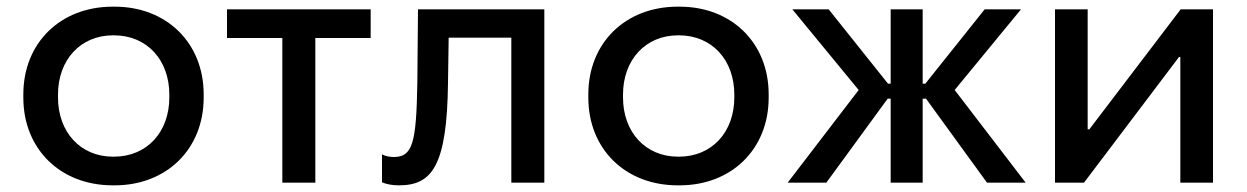

<svg xmlns="http://www.w3.org/2000/svg" viewBox="-20 -548 3741 576"><path d="M318 8H324C480 8 591 -101 591 -255V-265C591 -419 480 -528 324 -528H318C161 -528 50 -419 50 -265V-255C50 -101 161 8 318 8ZM319 -78C222 -78 154 -151 154 -256V-264C154 -369 222 -442 319 -442H322C420 -442 488 -369 488 -264V-256C488 -151 420 -78 322 -78Z M827 0H926V-434H1092V-520H661V-434H827Z M1177 8C1276 8 1321 -50 1324 -299L1326 -435H1514V0H1613V-520H1234L1232 -299C1229 -119 1218 -77 1161 -77C1151 -77 1137 -79 1126 -85V-1C1141 5 1157 8 1177 8Z M2013 8H2019C2175 8 2286 -101 2286 -255V-265C2286 -419 2175 -528 2019 -528H2013C1856 -528 1745 -419 1745 -265V-255C1745 -101 1856 8 2013 8ZM2014 -78C1917 -78 1849 -151 1849 -256V-264C1849 -369 1917 -442 2014 -442H2017C2115 -442 2183 -369 2183 -264V-256C2183 -151 2115 -78 2017 -78Z M2652 0H2748V-252H2758L2941 0H3057L2844 -278L3043 -520H2934L2756 -297H2748V-520H2652V-297H2644L2466 -520H2357L2556 -278L2343 0H2459L2643 -252H2652Z M3145 0H3232L3517 -377H3521V0H3619V-520H3522L3248 -160H3243V-520H3145Z"/></svg>

Font: Fixel Display Medium
Style: Regular
Weight: 500
Designer: AlfaBravo + MacPaw
Foundry: Kyrylo Tkachov, Marchela Mozhyna, Serhii Makarenko, Maria Weinstein, Zakhar Kryvoshyya
Version: Version 1.211